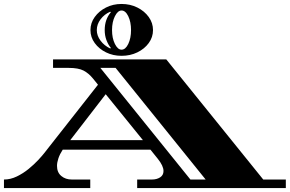

<svg xmlns="http://www.w3.org/2000/svg" viewBox="-34 -950 1464 970"><path d="M-14 0V-43Q19 -43 51 -58.5Q83 -74 110.5 -96.5Q138 -119 159 -141.5Q180 -164 192 -179.5Q204 -195 204 -195L461 -522L436 -553Q414 -580 388 -593.5Q362 -607 313 -607H234V-650H806L1296 -43H1410V0H659V-43H733Q758 -43 775 -54Q792 -65 792 -86Q792 -112 763 -148L726 -194H283Q268 -171 261 -150Q254 -129 254 -112Q254 -79 275.5 -61Q297 -43 329 -43H422V0ZM928 -43H1005L550 -607H473ZM321 -242H688L500 -474ZM580 -668Q537 -668 501.5 -685.5Q466 -703 444.5 -732.5Q423 -762 423 -798Q423 -834 444.5 -864Q466 -894 501.5 -912Q537 -930 580 -930Q624 -930 660 -912Q696 -894 717.5 -864Q739 -834 739 -798Q739 -762 717.5 -732.5Q696 -703 660 -685.5Q624 -668 580 -668ZM580 -699Q600 -699 614 -728Q628 -757 628 -798Q628 -839 614 -868Q600 -897 580 -897Q561 -897 546.5 -868Q532 -839 532 -798Q532 -757 546.5 -728Q561 -699 580 -699ZM523 -705 526 -708Q512 -725 503.5 -748Q495 -771 495 -798Q495 -852 526 -888L523 -891Q493 -878 474 -852.5Q455 -827 455 -798Q455 -770 474 -744.5Q493 -719 523 -705Z"/></svg>

Font: Diplomata
Style: Regular
Weight: 400
Designer: Eduardo Rodriguez Tunni
Foundry: Eduardo Rodriguez Tunni
Version: Version 1.002; ttfautohint (v1.8.4.7-5d5b);gftools[0.9.23]